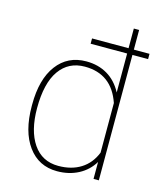

<svg xmlns="http://www.w3.org/2000/svg" viewBox="-114 -832 774 925"><g transform="rotate(15 273.5 -370.0)"><path d="M542.5 -625.5H464.4V0H438V-84.5Q411.1 -39.6 364.3 -14.9Q317.4 9.8 257.8 9.8Q166 9.8 112.8 -63Q59.6 -135.7 59.6 -262.7V-269.5Q59.6 -396 112.8 -467Q166 -538.1 258.8 -538.1Q318.4 -538.1 364 -511.2Q409.7 -484.4 438 -431.2V-625.5H255.9V-651.9H438V-750H464.4V-651.9H542.5ZM86.9 -259.3Q86.9 -147 131.3 -81.8Q175.8 -16.6 257.3 -16.6Q322.8 -16.6 369.1 -45.7Q415.5 -74.7 438 -130.9V-378.4Q392.6 -511.7 258.3 -511.7Q177.2 -511.7 132.1 -447.8Q86.9 -383.8 86.9 -259.3Z"/></g></svg>

Font: Roboto Thin
Style: Regular
Weight: 250
Designer: Google
Version: Version 2.134; 2016